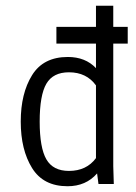

<svg xmlns="http://www.w3.org/2000/svg" viewBox="-20 -645 478 673"><path d="M377 -492.2V-62.5L378.9 0H325.2L320.3 -37.1Q281.2 7.8 216.8 7.8Q131.8 7.8 92.3 -56.2Q52.7 -120.1 52.7 -218.8Q52.7 -317.4 92.3 -381.3Q131.8 -445.3 217.8 -445.3Q279.3 -445.3 316.4 -406.2V-492.2H177.7V-550.8H316.4V-625H377V-550.8H427.7V-492.2ZM316.4 -90.8V-345.7Q283.2 -391.6 221.7 -391.6Q166 -391.6 142.6 -351.6Q119.1 -311.5 119.1 -218.8Q119.1 -127 142.6 -86.4Q166 -45.9 221.7 -45.9Q283.2 -45.9 316.4 -90.8Z"/></svg>

Font: Sudo Light
Style: Regular
Weight: 300
Monospace: yes
Designer: Jens Kutilek
Foundry: Jens Kutilek
Version: Version 0.040